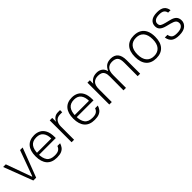

<svg xmlns="http://www.w3.org/2000/svg" viewBox="344 -1806 3111 3111"><g transform="rotate(-45 1899.0 -250.5)"><path d="M278 0H213L22 -501H83L242 -60H249L410 -501H469Z M535 -276H900Q900 -359 861.5 -410Q823 -461 742 -461Q654 -461 613 -407Q572 -353 572 -251Q572 -149 612 -94.5Q652 -40 749 -40Q812 -40 842.5 -62Q873 -84 884 -120H947Q935 -82 913 -52.5Q891 -23 852 -6.5Q813 10 749 10Q633 10 574 -57.5Q515 -125 515 -251Q515 -377 573.5 -444Q632 -511 742 -511Q801 -511 849.5 -486Q898 -461 927.5 -404Q957 -347 957 -251V-229H534Z M1147 0H1090V-501H1147V-409Q1162 -450 1195.5 -475.5Q1229 -501 1278 -501H1326V-451H1277Q1215 -451 1181 -411.5Q1147 -372 1147 -298Z M1399 -276H1764Q1764 -359 1725.5 -410Q1687 -461 1606 -461Q1518 -461 1477 -407Q1436 -353 1436 -251Q1436 -149 1476 -94.5Q1516 -40 1613 -40Q1676 -40 1706.5 -62Q1737 -84 1748 -120H1811Q1799 -82 1777 -52.5Q1755 -23 1716 -6.5Q1677 10 1613 10Q1497 10 1438 -57.5Q1379 -125 1379 -251Q1379 -377 1437.5 -444Q1496 -511 1606 -511Q1665 -511 1713.5 -486Q1762 -461 1791.5 -404Q1821 -347 1821 -251V-229H1398Z M1954 -501H2009V-421Q2033 -463 2073.5 -487Q2114 -511 2172 -511Q2225 -511 2265.5 -485Q2306 -459 2321 -401H2326Q2354 -460 2393.5 -485.5Q2433 -511 2496 -511Q2535 -511 2566 -498.5Q2597 -486 2618 -461.5Q2639 -437 2650 -399.5Q2661 -362 2661 -312V0H2604L2605 -309Q2605 -396 2573 -428Q2541 -460 2475 -460Q2412 -460 2374 -421Q2336 -382 2336 -293V0H2279L2281 -309Q2282 -368 2266.5 -401Q2251 -434 2222 -447Q2193 -460 2152 -460Q2086 -460 2048.5 -422Q2011 -384 2011 -295V0H1954Z M3025 10Q2913 10 2853 -57.5Q2793 -125 2793 -251Q2793 -377 2853 -444Q2913 -511 3025 -511Q3100 -511 3151.5 -481Q3203 -451 3230 -393Q3257 -335 3257 -251Q3257 -125 3197 -57.5Q3137 10 3025 10ZM3025 -41Q3109 -41 3154.5 -95Q3200 -149 3200 -251Q3200 -353 3154.5 -406.5Q3109 -460 3025 -460Q2941 -460 2895.5 -406.5Q2850 -353 2850 -251Q2850 -149 2895.5 -95Q2941 -41 3025 -41Z M3681 -379Q3674 -420 3645.5 -440.5Q3617 -461 3558 -461Q3492 -461 3461 -437.5Q3430 -414 3430 -379Q3430 -337 3456 -321Q3482 -305 3534 -292L3619 -271Q3686 -255 3717 -222Q3748 -189 3748 -133Q3748 -75 3700 -32.5Q3652 10 3550 10Q3462 10 3416 -23.5Q3370 -57 3358 -132H3419Q3426 -88 3452 -64Q3478 -40 3548 -40Q3622 -40 3656.5 -65.5Q3691 -91 3691 -128Q3691 -167 3667.5 -188Q3644 -209 3587 -224L3502 -246Q3437 -263 3405 -292.5Q3373 -322 3373 -373Q3373 -437 3419 -474Q3465 -511 3558 -511Q3641 -511 3684 -479Q3727 -447 3737 -379Z"/></g></svg>

Font: 42dot Sans Light Light
Style: Regular
Weight: 300
Version: Version 1.000